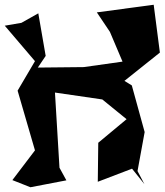

<svg xmlns="http://www.w3.org/2000/svg" viewBox="-46 -774 692 807"><path d="M561 0 532 -55 562 -219 508 -415 477 -434 626 -553 600 -754 361 -722 416 -640 469 -515 306 -492 113 -490 146 -539 115 -718 44 -678 -26 -666 101 -517 28 -393 101 -142 6 -17 82 13 233 -16 204 -69 185 -385 384 -356 486 -273 367 -174 365 -10 509 -65Z"/></svg>

Font: Asimov Silicon
Style: Regular
Weight: 400
Designer: Google
Version: Version 2.000980; 2014